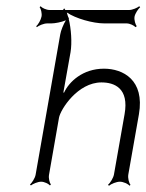

<svg xmlns="http://www.w3.org/2000/svg" viewBox="-20 -582 469 615"><path d="M96 -498 98 -495C104 -500 120 -507 131 -507H144C156 -507 177 -511 191 -517C183 -504 175 -484 173 -472L94 -22C92 -11 82 4 76 9L79 12C85 7 101 0 112 0C122 0 136 7 140 12L143 9C139 4 135 -11 137 -22L169 -205C174 -232 229 -318 305 -318C346 -318 394 -300 379 -216L345 -23C343 -12 333 4 326 10L329 13C336 7 353 0 364 0C375 0 390 7 395 13L398 10C393 4 389 -12 391 -23L425 -216C444 -326 374 -362 313 -362C245 -362 201 -320 185 -285L183 -286L206 -415C211 -445 208 -490 200 -522L201 -523C197 -528 196 -537 194 -542C222 -523 277 -507 315 -507H386C396 -507 410 -500 414 -495L418 -498C414 -503 409 -518 411 -529C413 -539 423 -554 429 -559L426 -562C420 -557 404 -550 394 -550H189C188 -552 187 -554 186 -555L182 -552L184 -550H139C128 -550 114 -557 110 -562L107 -559C111 -554 115 -539 113 -529C111 -518 102 -503 96 -498Z"/></svg>

Font: Armata Saber
Style: RgIta
Weight: 400
Designer: Jasper
Foundry: Cannot Into Space Fonts
Version: Version 0.970